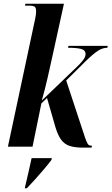

<svg xmlns="http://www.w3.org/2000/svg" viewBox="-20 -780 593 1021"><path d="M419 5Q378 5 350.5 -4Q323 -13 305.5 -36.5Q288 -60 275 -103L230 -259L200 -230L153 0H22L167 -680Q172 -702 172 -720Q172 -739 164 -744.5Q156 -750 134 -750H113L115 -760H320L257 -473Q246 -423 232.5 -363.5Q219 -304 202 -245L378 -414Q402 -436 418.5 -456Q435 -476 435 -492Q435 -514 410.5 -520Q386 -526 342 -526L344 -536H553L551 -526Q526 -526 501 -510Q476 -494 435 -454L332 -352L432 -49Q441 -23 447 -14Q453 -5 469 -5L467 5ZM113 215Q124 170 132 133.5Q140 97 148 61H256L253 71Q239 90 215.5 118Q192 146 167 173.5Q142 201 123 221H112Z"/></svg>

Font: Noto Serif Display ExtraCondensed
Style: Bold Italic
Weight: 700
Width: 2
Italic angle: -12°
Designer: Monotype Design Team
Foundry: Monotype Imaging Inc.
Version: Version 2.009